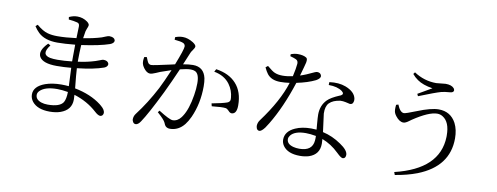

<svg xmlns="http://www.w3.org/2000/svg" viewBox="-68 -1172 4137 1599"><g transform="rotate(10 2000.0 -372.5)"><path d="M366.2 -11.7Q468.8 -11.7 497.1 -56.6Q513.7 -85.9 514.6 -144.5Q461.9 -153.3 423.8 -153.3Q321.3 -153.3 278.3 -110.4Q262.7 -94.7 262.7 -76.2Q262.7 -36.1 312.5 -19.5Q335.9 -11.7 366.2 -11.7ZM551.8 -428.7V-407.2Q628.9 -417 696.3 -438.5Q710.9 -443.4 731.4 -451.2Q752 -460 758.8 -460Q793.9 -460 803.7 -438.5Q805.7 -433.6 805.7 -428.7Q803.7 -408.2 777.3 -397.5Q695.3 -368.2 553.7 -352.5Q555.7 -303.7 568.4 -184.6Q704.1 -158.2 793 -89.8Q800.8 -84 805.7 -79.1Q838.9 -51.8 839.8 -24.4Q836.9 2.9 813.5 4.9Q793.9 3.9 765.6 -22.5Q685.5 -95.7 572.3 -130.9Q574.2 -103.5 574.2 -90.8Q574.2 -2.9 483.4 29.3Q444.3 43 392.6 43Q289.1 43 244.1 -12.7Q222.7 -40 222.7 -73.2Q222.7 -141.6 316.4 -175.8Q375 -196.3 451.2 -196.3Q484.4 -196.3 513.7 -193.4Q507.8 -306.6 506.8 -347.7Q445.3 -341.8 384.8 -341.8Q267.6 -341.8 238.3 -391.6Q210.9 -440.4 283.2 -512.7L303.7 -501Q237.3 -415 319.3 -398.4Q344.7 -393.6 381.8 -393.6Q439.5 -393.6 504.9 -401.4V-441.4Q504.9 -508.8 505.9 -543Q416 -534.2 356.4 -534.2Q250 -534.2 194.3 -586.9Q171.9 -608.4 153.3 -637.7L169.9 -652.3Q222.7 -607.4 264.6 -596.7Q298.8 -586.9 346.7 -586.9Q417 -586.9 506.8 -598.6Q509.8 -673.8 509.8 -698.2Q509.8 -719.7 497.1 -725.6Q493.2 -727.5 490.2 -728.5Q460.9 -736.3 417 -740.2L414.1 -760.7Q449.2 -777.3 484.4 -777.3Q531.2 -777.3 569.3 -750Q587.9 -735.4 588.9 -722.7Q588.9 -712.9 578.1 -688.5Q573.2 -677.7 571.3 -668Q563.5 -623 561.5 -607.4Q652.3 -622.1 713.9 -641.6Q725.6 -645.5 743.2 -653.3Q764.6 -662.1 772.5 -662.1Q813.5 -662.1 822.3 -639.6Q824.2 -634.8 824.2 -630.9Q822.3 -610.4 791 -598.6Q709 -570.3 555.7 -548.8Q551.8 -481.4 551.8 -428.7Z M1314.5 -727.5V-749Q1345.7 -761.7 1378.9 -761.7Q1420.9 -761.7 1466.8 -733.4Q1493.2 -715.8 1494.1 -702.1Q1494.1 -689.5 1476.6 -666Q1466.8 -653.3 1462.9 -643.6Q1452.1 -616.2 1418.9 -538.1Q1467.8 -546.9 1502 -546.9Q1593.8 -546.9 1614.3 -455.1Q1620.1 -425.8 1620.1 -387.7Q1620.1 -241.2 1565.4 -120.1Q1546.9 -80.1 1525.4 -52.7Q1476.6 8.8 1404.3 9.8Q1373 9.8 1359.4 -13.7Q1355.5 -21.5 1350.6 -33.2Q1338.9 -57.6 1289.1 -101.6Q1285.2 -105.5 1281.2 -108.4L1293 -124Q1385.7 -65.4 1413.1 -64.5Q1455.1 -64.5 1484.4 -103.5Q1489.3 -110.4 1493.2 -116.2Q1535.2 -179.7 1554.7 -301.8Q1563.5 -354.5 1563.5 -403.3Q1563.5 -483.4 1526.4 -500Q1511.7 -506.8 1490.2 -506.8Q1457 -506.8 1400.4 -492.2Q1353.5 -383.8 1304.7 -282.2Q1207 -83 1157.2 -9.8Q1137.7 20.5 1116.2 21.5Q1096.7 21.5 1088.9 -1Q1085.9 -7.8 1085.9 -15.6Q1086.9 -42 1101.6 -61.5Q1187.5 -173.8 1257.8 -308.6Q1289.1 -370.1 1333 -473.6Q1272.5 -454.1 1242.2 -442.4Q1228.5 -436.5 1208 -427.7Q1176.8 -414.1 1160.2 -414.1Q1132.8 -414.1 1105.5 -451.2Q1092.8 -468.8 1088.9 -484.4Q1083 -510.7 1090.8 -542L1111.3 -544.9Q1127 -504.9 1132.8 -498Q1143.6 -486.3 1158.2 -486.3Q1176.8 -486.3 1315.4 -517.6Q1337.9 -523.4 1353.5 -526.4Q1406.2 -660.2 1406.2 -686.5Q1405.3 -705.1 1389.6 -712.9Q1370.1 -722.7 1314.5 -727.5ZM1685.5 -522.5 1698.2 -545.9Q1809.6 -529.3 1869.1 -462.9Q1930.7 -395.5 1930.7 -280.3Q1930.7 -213.9 1894.5 -207Q1890.6 -206.1 1888.7 -206.1Q1873 -206.1 1859.4 -222.7Q1845.7 -237.3 1833 -240.2Q1803.7 -245.1 1714.8 -235.4L1709 -258.8Q1797.9 -275.4 1836.9 -289.1Q1857.4 -296.9 1860.4 -314.5Q1860.4 -321.3 1860.4 -332Q1855.5 -394.5 1819.3 -444.3Q1773.4 -506.8 1685.5 -522.5Z M2287.1 -759.8V-776.4Q2318.4 -788.1 2345.7 -788.1Q2393.6 -788.1 2418.9 -771.5Q2432.6 -763.7 2425.8 -729.5Q2419.9 -703.1 2394.5 -615.2Q2441.4 -629.9 2509.8 -663.1Q2523.4 -668.9 2530.3 -668.9Q2557.6 -668.9 2565.4 -647.5Q2567.4 -642.6 2567.4 -638.7Q2566.4 -619.1 2533.2 -600.6Q2469.7 -569.3 2375 -549.8Q2304.7 -333 2211.9 -179.7Q2198.2 -157.2 2185.5 -138.7Q2159.2 -103.5 2140.6 -102.5Q2118.2 -102.5 2113.3 -131.8Q2112.3 -136.7 2112.3 -141.6Q2113.3 -168 2129.9 -190.4Q2270.5 -379.9 2320.3 -540Q2279.3 -534.2 2241.2 -534.2Q2166 -534.2 2129.9 -580.1Q2114.3 -600.6 2099.6 -632.8L2118.2 -647.5Q2164.1 -608.4 2184.6 -600.6Q2211.9 -588.9 2252 -588.9Q2291 -588.9 2336.9 -599.6Q2352.5 -668.9 2355.5 -708Q2356.4 -733.4 2337.9 -742.2Q2335.9 -743.2 2334 -744.1Q2322.3 -750 2287.1 -759.8ZM2612.3 -121.1V-142.6Q2562.5 -151.4 2526.4 -151.4Q2432.6 -151.4 2398.4 -107.4Q2386.7 -91.8 2386.7 -77.1Q2386.7 -34.2 2444.3 -19.5Q2466.8 -13.7 2494.1 -13.7Q2603.5 -13.7 2611.3 -103.5Q2612.3 -112.3 2612.3 -121.1ZM2643.6 -579.1 2644.5 -603.5Q2723.6 -614.3 2783.2 -591.8Q2863.3 -560.5 2874 -503.9Q2875 -497.1 2875 -490.2Q2873 -455.1 2845.7 -454.1Q2840.8 -454.1 2806.6 -462.9Q2784.2 -467.8 2762.7 -466.8Q2701.2 -459 2669.9 -427.7Q2642.6 -399.4 2644.5 -337.9Q2644.5 -330.1 2664.1 -188.5Q2664.1 -185.5 2664.1 -184.6Q2747.1 -166 2820.3 -115.2Q2887.7 -70.3 2888.7 -31.2Q2887.7 0 2864.3 1Q2850.6 1 2824.2 -23.4Q2815.4 -32.2 2810.5 -36.1Q2747.1 -97.7 2669.9 -127Q2671.9 -97.7 2671.9 -86.9Q2671.9 3.9 2585 33.2Q2550.8 43.9 2508.8 43.9Q2406.2 43.9 2365.2 -13.7Q2348.6 -38.1 2348.6 -65.4Q2348.6 -135.7 2429.7 -171.9Q2485.4 -197.3 2563.5 -197.3Q2582 -197.3 2608.4 -195.3Q2607.4 -210.9 2604.5 -241.2Q2599.6 -297.9 2599.6 -323.2Q2600.6 -399.4 2648.4 -448.2Q2676.8 -477.5 2749 -507.8Q2755.9 -510.7 2758.8 -511.7Q2786.1 -527.3 2758.8 -548.8Q2717.8 -579.1 2643.6 -579.1Z M3224.6 -513.7 3243.2 -519.5Q3267.6 -458 3299.8 -457Q3316.4 -457 3401.4 -491.2Q3517.6 -538.1 3582 -538.1Q3682.6 -538.1 3729.5 -450.2Q3756.8 -396.5 3756.8 -323.2Q3756.8 -85 3500 15.6Q3418 46.9 3315.4 63.5L3306.6 40Q3676.8 -48.8 3684.6 -323.2Q3684.6 -329.1 3684.6 -335Q3684.6 -449.2 3623 -487.3Q3601.6 -501 3576.2 -501Q3504.9 -501 3375 -414.1Q3369.1 -410.2 3357.4 -401.4Q3328.1 -378.9 3309.6 -378.9Q3275.4 -378.9 3243.2 -420.9Q3233.4 -433.6 3228.5 -445.3Q3219.7 -465.8 3224.6 -511.7Q3224.6 -512.7 3224.6 -513.7ZM3499 -702.1Q3416 -714.8 3369.1 -748Q3341.8 -766.6 3321.3 -792L3333 -807.6Q3419.9 -750 3522.5 -750Q3525.4 -750 3590.8 -756.8Q3597.7 -757.8 3601.6 -757.8Q3651.4 -757.8 3672.9 -733.4Q3679.7 -723.6 3679.7 -714.8Q3677.7 -696.3 3646.5 -694.3Q3602.5 -691.4 3574.2 -683.6Q3528.3 -670.9 3391.6 -616.2L3382.8 -634.8Q3472.7 -685.5 3499 -702.1Z"/></g></svg>

Font: GenYoMin JP Regular
Style: Regular
Weight: 400
Version: Version 1.001;PS 1;hotconv 16.6.51;makeotf.lib2.5.65220 DEVE